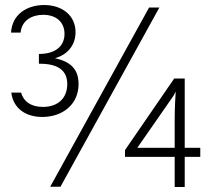

<svg xmlns="http://www.w3.org/2000/svg" viewBox="-20 -744 846 765"><path d="M148 -278C231 -278 293 -329 293 -409C293 -466 264 -498 199 -512C249 -526 281 -564 281 -616C281 -682 228 -724 156 -724C89 -724 28 -688 24 -614H62C67 -665 110 -685 152 -685C204 -685 237 -656 237 -609C237 -561 202 -529 135 -529V-490C209 -491 248 -465 248 -409C248 -353 211 -318 151 -318C104 -318 74 -339 64 -375H25C33 -310 85 -278 148 -278ZM180 0H221L615 -714H574ZM676 1H716V-119H778V-155H716V-431H674L478 -146V-119H676ZM527 -155 671 -362 680 -379C678 -347 676 -311 676 -267V-155Z"/></svg>

Font: Kathrein 35 Thin
Style: Regular
Weight: 250
Designer: Lazydogs Typefoundry, based on Open Sans by Ascender Corporation
Foundry: Lazydogs Typefoundry
Version: Version 1.003;PS 001.003;hotconv 1.0.88;makeotf.lib2.5.64775